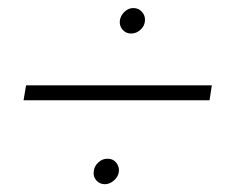

<svg xmlns="http://www.w3.org/2000/svg" viewBox="-20 -582 590 489"><path d="M519.5 -364.7 513.7 -326.7H40L46.4 -364.7ZM285.2 -529.3Q286.6 -541.5 296.6 -551.5Q306.6 -561.5 319.8 -561.5Q333 -561.5 341.8 -551.5Q350.6 -541.5 349.1 -528.3Q348.1 -515.6 337.6 -506.1Q327.1 -496.6 314 -496.6Q300.8 -496.6 292.2 -506.3Q283.7 -516.1 285.2 -529.3ZM218.8 -145.5Q219.7 -158.2 230 -168Q240.2 -177.7 253.4 -177.7Q267.1 -178.2 275.6 -168.2Q284.2 -158.2 282.7 -144.5Q281.2 -132.3 270.8 -122.8Q260.3 -113.3 247.6 -112.8Q233.9 -112.8 225.3 -122.6Q216.8 -132.3 218.8 -145.5Z"/></svg>

Font: Roboto ExtraLight
Style: Italic
Weight: 250
Designer: Christian Robertson
Foundry: Google
Version: Version 3.009; 2024